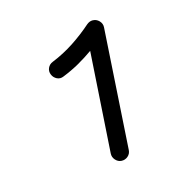

<svg xmlns="http://www.w3.org/2000/svg" viewBox="-61 -785 383 419"><g transform="rotate(-15 131.0 -575.5)"><path d="M165 -419.9Q157.2 -420.4 151.6 -426.8Q146 -433.1 146.5 -441.4L161.1 -669.4Q144.5 -657.7 127.2 -647.9Q109.9 -638.2 90.3 -630.4Q82.5 -627 75.2 -630.6Q67.9 -634.3 64.9 -641.6Q61.5 -649.4 64.9 -657Q68.4 -664.6 76.2 -667.5Q102.5 -678.2 126 -693.6Q149.4 -709 169.9 -727.1Q176.3 -732.4 183.1 -732.4Q191.9 -732.4 198 -726.1Q204.1 -719.7 203.6 -711.4L186.5 -438.5Q186 -430.2 179.7 -424.8Q173.3 -419.4 165 -419.9Z"/></g></svg>

Font: Mikhak-DS1-FD Regular
Style: Regular
Weight: 400
Designer: Amin Abedi
Version: Version 3.2